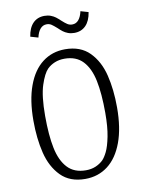

<svg xmlns="http://www.w3.org/2000/svg" viewBox="-101 -1017 823 1095"><g transform="rotate(-10 310.0 -469.0)"><path d="M68.5 -369Q68.5 -487 99 -570.2Q129.5 -653.5 185.5 -696.2Q241.5 -739 316.5 -739Q405.5 -739 457.8 -686Q510 -633 530.8 -548.8Q551.5 -464.5 551.5 -360.5Q551.5 -242.5 520.8 -159.2Q490 -76 434 -33.2Q378 9.5 303 9.5Q214 9.5 162 -43.5Q110 -96.5 89.2 -180.8Q68.5 -265 68.5 -369ZM415 -77.5Q429 -91.5 443.5 -121Q458 -150.5 469 -205.8Q480 -261 480 -342Q480 -453.5 464.5 -528.8Q449 -604 410.2 -645.2Q371.5 -686.5 304 -686.5Q272.5 -686.5 247.2 -676Q222 -665.5 204 -648Q180 -624 159.5 -561.5Q139 -499 139 -383.5Q139 -272 154.5 -196.8Q170 -121.5 208.8 -80Q247.5 -38.5 315 -38.5Q346.5 -38.5 371.8 -49.2Q397 -60 415 -77.5ZM324.5 -903Q342.5 -886.5 354.8 -878.8Q367 -871 382.5 -871Q404.5 -871 419.2 -888.2Q434 -905.5 441 -937.5L486 -924.5Q478.5 -874.5 452.5 -848Q426.5 -821.5 385.5 -821.5Q365.5 -821.5 349.2 -827.8Q333 -834 321.5 -842.8Q310 -851.5 295.5 -865.5Q277 -882 265.2 -889.8Q253.5 -897.5 238 -897.5Q216 -897.5 201 -880.2Q186 -863 179 -831L134 -844Q141.5 -894 167.2 -920.5Q193 -947 234 -947Q254 -947 270.2 -940.8Q286.5 -934.5 297.8 -926Q309 -917.5 324.5 -903Z"/></g></svg>

Font: Monaspace Argon Var ExtraLight
Style: Regular
Weight: 200
Designer: Riley Cran and the Lettermatic Team
Version: Version 1.200 (Monaspace Argon Var)